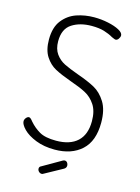

<svg xmlns="http://www.w3.org/2000/svg" viewBox="-130 -805 747 1026"><g transform="rotate(15 243.5 -291.5)"><path d="M205 149Q196 149 189 142Q182 135 182 126Q182 115 192 111L298 50Q302 49 306 48Q315 48 320.5 55Q326 62 326 71Q326 84 314 91L214 146Q210 149 205 149ZM392 -192Q392 -248 369.5 -282Q347 -316 314 -333.5Q281 -351 226 -370Q170 -390 136.5 -408Q103 -426 80 -461.5Q57 -497 57 -555Q57 -623 88 -662Q119 -701 164.5 -716.5Q210 -732 261 -732Q300 -732 338 -724Q376 -716 400 -703Q424 -690 424 -675Q424 -666 417 -656Q410 -646 401 -646Q398 -646 392 -648.5Q386 -651 379 -654Q357 -667 329 -675.5Q301 -684 260 -684Q195 -684 151 -655.5Q107 -627 107 -559Q107 -516 126.5 -489Q146 -462 175 -447.5Q204 -433 254 -415Q314 -394 351.5 -373.5Q389 -353 415.5 -310.5Q442 -268 442 -197Q442 -95 386.5 -44.5Q331 6 238 6Q179 6 133.5 -12Q88 -30 63.5 -55Q39 -80 39 -98Q39 -108 46.5 -117Q54 -126 62 -126Q67 -126 72.5 -121Q78 -116 84 -108Q109 -79 141 -60.5Q173 -42 233 -42Q310 -42 351 -80Q392 -118 392 -192Z"/></g></svg>

Font: Dosis
Style: Regular
Weight: 400
Designer: Edgar Tolentino, Pablo Impallari, Igino Marini
Foundry: Edgar Tolentino, Pablo Impallari, Igino Marini
Version: Version 1.007;Glyphs 3.1.1 (3134)